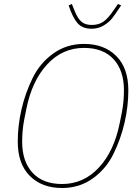

<svg xmlns="http://www.w3.org/2000/svg" viewBox="-20 -930 698 962"><path d="M439 -786Q393 -786 368.5 -814Q344 -842 324 -903L340 -910L355 -873Q370 -836 389 -820.5Q408 -805 439 -805Q473 -805 496 -820Q519 -835 546 -874L571 -910L587 -903Q558 -859 542 -838.5Q526 -818 499 -802Q472 -786 439 -786ZM291 12Q190 12 129.5 -48.5Q69 -109 69 -220Q69 -300 87.5 -381Q106 -462 143 -538Q180 -614 247 -662Q314 -710 401 -710Q502 -710 562.5 -649.5Q623 -589 623 -478Q623 -398 604.5 -317Q586 -236 549 -160Q512 -84 445 -36Q378 12 291 12ZM291 -8Q399 -8 475.5 -90.5Q552 -173 580 -314L591 -369Q601 -421 601 -478Q601 -577 549 -633.5Q497 -690 401 -690Q293 -690 216.5 -607.5Q140 -525 112 -384L101 -329Q91 -276 91 -220Q91 -121 143 -64.5Q195 -8 291 -8Z"/></svg>

Font: IBM Plex Sans Thin
Style: Italic
Weight: 100
Italic angle: -11.31°
Designer: Mike Abbink, Paul van der Laan, Pieter van Rosmalen
Foundry: Bold Monday
Version: Version 3.0